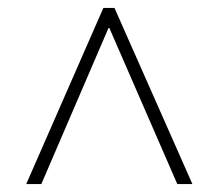

<svg xmlns="http://www.w3.org/2000/svg" viewBox="-20 -734 551 483"><path d="M240 -714 46 -271H84L254 -666L426 -271H464L268 -714Z"/></svg>

Font: Noto Serif Sinhala SemiCondensed ExtraLight
Style: Regular
Weight: 200
Width: 4
Designer: Jelle Bosma - Monotype Design Team
Foundry: Monotype Imaging Inc.
Version: Version 2.007